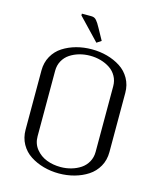

<svg xmlns="http://www.w3.org/2000/svg" viewBox="-142 -1089 992 1198"><g transform="rotate(15 354.0 -490.0)"><path d="M235.4 -979V-990.2H295.9Q306.6 -990.2 314.9 -986.8Q323.2 -983.4 330.6 -974.6Q337.9 -965.8 343 -957.8Q348.1 -949.7 357.4 -933.1Q359.4 -929.7 360.4 -927.7L398.9 -857.9L369.6 -838.4ZM541.5 -179.2V-603Q541.5 -638.7 525.6 -667.2Q509.8 -695.8 482.9 -713.6Q456.1 -731.4 423.1 -740.7Q390.1 -750 354 -750Q317.9 -750 284.9 -740.7Q252 -731.4 225.1 -713.6Q198.2 -695.8 182.4 -667.2Q166.5 -638.7 166.5 -603V-179.2Q166.5 -131.8 194.3 -97.4Q222.2 -63 263.7 -47.1Q305.2 -31.2 354 -31.2Q389.6 -31.2 422.9 -40.8Q456.1 -50.3 482.7 -68.1Q509.3 -85.9 525.4 -114.7Q541.5 -143.6 541.5 -179.2ZM625 -582.5V-200.2Q625 -148.4 601.8 -107.4Q578.6 -66.4 540 -41.3Q501.5 -16.1 453.6 -2.9Q405.8 10.3 354 10.3Q302.2 10.3 254.6 -2.9Q207 -16.1 168.2 -41.3Q129.4 -66.4 106.4 -107.4Q83.5 -148.4 83.5 -200.2V-582.5Q83.5 -633.8 106.4 -674.8Q129.4 -715.8 168.2 -740.7Q207 -765.6 254.4 -778.6Q301.8 -791.5 354 -791.5Q406.2 -791.5 453.6 -778.6Q501 -765.6 539.8 -740.7Q578.6 -715.8 601.8 -674.8Q625 -633.8 625 -582.5Z"/></g></svg>

Font: Resagnicto
Style: Regular
Weight: 500
Version: Version 0.9991